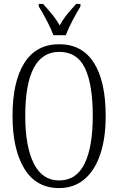

<svg xmlns="http://www.w3.org/2000/svg" viewBox="-20 -951 605 981"><path d="M44 -359Q44 -534 104.5 -629.5Q165 -725 283 -725Q399 -725 459.5 -630.5Q520 -536 520 -358Q520 -245 492 -162Q464 -79 410.5 -34.5Q357 10 282 10Q165 10 104.5 -89Q44 -188 44 -359ZM454 -358Q454 -520 414 -603Q374 -686 283 -686Q109 -686 109 -358Q109 -203 152.5 -116Q196 -29 282 -29Q370 -29 412 -114.5Q454 -200 454 -358ZM178 -918V-931H200Q235 -892 252 -870.5Q269 -849 285 -821Q300 -849 317 -870.5Q334 -892 369 -931H391V-918Q372 -887 350 -845Q328 -803 316 -771H253Q242 -802 220 -844Q198 -886 178 -918Z"/></svg>

Font: Noto Serif CondLight
Style: Regular
Weight: 300
Width: 3
Designer: Monotype Design Team
Foundry: Monotype Imaging Inc.
Version: Version 1.001